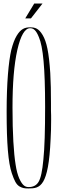

<svg xmlns="http://www.w3.org/2000/svg" viewBox="-20 -1063 328 1087"><path d="M17.6 -431.6C17.6 -251 26.4 -142.6 46.9 -82C61.5 -40 71.3 -19.5 89.8 -7.8C109.4 2.9 119.1 3.9 141.6 3.9C207 3.9 254.9 -4.9 266.6 -276.4C268.6 -308.6 269.5 -345.7 269.5 -385.7C269.5 -402.3 269.5 -418.9 268.6 -435.5V-478.5C268.6 -543 267.6 -599.6 264.6 -649.4C256.8 -767.6 244.1 -826.2 221.7 -864.3C199.2 -902.3 178.7 -908.2 150.4 -908.2C120.1 -908.2 97.7 -899.4 74.2 -860.4C62.5 -840.8 52.7 -814.5 43.9 -780.3C28.3 -712.9 17.6 -592.8 17.6 -431.6ZM50.8 -454.1C50.8 -589.8 59.6 -698.2 78.1 -780.3C96.7 -862.3 121.1 -903.3 150.4 -903.3C169.9 -903.3 184.6 -891.6 200.2 -852.5C223.6 -798.8 235.4 -678.7 235.4 -458C235.4 -324.2 232.4 -225.6 225.6 -160.2C219.7 -95.7 210.9 -53.7 198.2 -33.2C186.5 -13.7 168 -3.9 142.6 -3.9C122.1 -3.9 107.4 -12.7 88.9 -52.7C80.1 -73.2 73.2 -98.6 68.4 -130.9C57.6 -196.3 50.8 -306.6 50.8 -454.1ZM123 -959H155.3L220.7 -1043H173.8Z"/></svg>

Font: Caledo
Style: Light
Weight: 300
Designer: BSozoo
Foundry: BSozoo
Version: Version 002.000